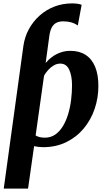

<svg xmlns="http://www.w3.org/2000/svg" viewBox="-20 -855 628 1129"><path d="M2 254 117.5 -584.5Q125 -638 149.8 -683.5Q174.5 -729 212.8 -763.2Q251 -797.5 299.5 -816.2Q348 -835 403.5 -835Q420.5 -835 435.5 -833Q450.5 -831 460 -826.5L437.5 -705Q420 -717.5 399 -723.5Q378 -729.5 352 -729.5Q328.5 -729.5 312 -721.2Q295.5 -713 285.2 -694.8Q275 -676.5 270.5 -646.5L248.5 -484.5Q263.5 -503.5 285.5 -519.8Q307.5 -536 334.8 -546Q362 -556 394 -556Q447 -556 483.8 -532Q520.5 -508 539.5 -462Q558.5 -416 558.5 -349.5Q558.5 -278.5 536.2 -213.8Q514 -149 471.5 -98.5Q429 -48 368.8 -18.8Q308.5 10.5 232.5 10.5Q220.5 10.5 207 8.8Q193.5 7 180.5 4.5L145 254ZM244 -45.5Q278.5 -45.5 304.5 -63.5Q330.5 -81.5 349.5 -112.5Q368.5 -143.5 380.5 -183.2Q392.5 -223 398 -267Q403.5 -311 403.5 -354Q403.5 -409 387 -445Q370.5 -481 334.5 -481Q314 -481 295.8 -470.2Q277.5 -459.5 263 -443.2Q248.5 -427 239 -410L189.5 -58.5Q200 -52 213.2 -48.8Q226.5 -45.5 244 -45.5Z"/></svg>

Font: Merriweather 48pt ExtraBold
Style: Italic
Weight: 800
Italic angle: -7.8°
Version: Version 2.101